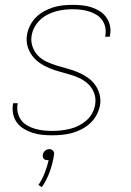

<svg xmlns="http://www.w3.org/2000/svg" viewBox="-20 -548 540 789"><path d="M194 8Q174 8 153.5 6Q133 4 114.5 -2Q96 -8 79 -18Q62 -28 50.5 -43Q39 -58 34.5 -77.5Q30 -97 33 -118L34 -124H53L52 -119Q49 -101 53.5 -83.5Q58 -66 68 -53Q78 -40 93.5 -31.5Q109 -23 125 -18.5Q141 -14 158.5 -12Q176 -10 195 -10Q212 -10 230.5 -12Q249 -14 267.5 -18.5Q286 -23 303 -31.5Q320 -40 335 -53Q350 -66 359 -83Q368 -100 371 -118Q375 -142 367.5 -163.5Q360 -185 344.5 -200.5Q329 -216 309.5 -225.5Q290 -235 268 -241.5Q246 -248 224 -254Q202 -260 181.5 -268.5Q161 -277 143 -289.5Q125 -302 112 -319.5Q99 -337 93 -359Q87 -381 91 -405Q94 -424 103.5 -443Q113 -462 128 -477Q143 -492 161.5 -502Q180 -512 199.5 -518Q219 -524 239 -526Q259 -528 279 -528Q299 -528 318.5 -526Q338 -524 356 -518Q374 -512 390 -502Q406 -492 417 -476.5Q428 -461 432 -442Q436 -423 432 -403L431 -397H412L413 -402Q416 -419 412.5 -436Q409 -453 399.5 -466Q390 -479 376 -487.5Q362 -496 346 -501Q330 -506 313 -508Q296 -510 278 -510Q261 -510 243.5 -508Q226 -506 208.5 -501Q191 -496 174.5 -487.5Q158 -479 144.5 -466Q131 -453 122 -436.5Q113 -420 110 -402Q106 -379 113.5 -357Q121 -335 136 -319.5Q151 -304 171.5 -294.5Q192 -285 213.5 -278.5Q235 -272 257 -266Q279 -260 299.5 -251.5Q320 -243 338.5 -230.5Q357 -218 370 -200.5Q383 -183 389 -161Q395 -139 391 -115Q387 -95 377 -76Q367 -57 351 -42Q335 -27 315.5 -17Q296 -7 276 -1.5Q256 4 235.5 6Q215 8 194 8ZM152 221 138 212Q154 188 164 162Q174 136 180 110H176Q171 110 167 109Q163 108 160 104.5Q157 101 156 96.5Q155 92 156 88Q157 83 159 79Q161 75 165 71.5Q169 68 173.5 66.5Q178 65 183 65Q188 65 191.5 66.5Q195 68 198 71.5Q201 75 202 79Q203 83 202 88Q197 122 185 156Q173 190 152 221Z"/></svg>

Font: Iosevka Curly Thin
Style: Italic
Weight: 100
Italic angle: -9°
Monospace: yes
Designer: Belleve Invis
Foundry: Belleve Invis
Version: Version 22.1.2; ttfautohint (v1.8.4)